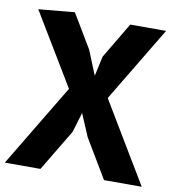

<svg xmlns="http://www.w3.org/2000/svg" viewBox="-101 -837 836 913"><g transform="rotate(10 316.5 -381.0)"><path d="M350 -187.5 304 -296 275 -200 155 0H-17L222.5 -398.5L13 -746L187 -762L284.5 -599L332.5 -481L353.5 -577L456.5 -750H629.5L411.5 -387.5L644 0H462Z"/></g></svg>

Font: B612
Style: Bold
Weight: 700
Designer: Nicolas Chauveau, Thomas Paillot, Jonathan Favre-Lamarine, Jean-Luc Vinot
Foundry: AIRBUS
Version: Version 1.008